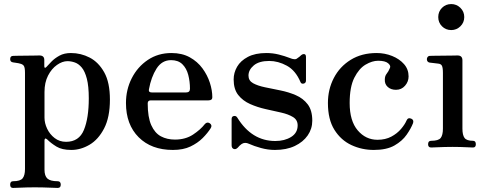

<svg xmlns="http://www.w3.org/2000/svg" viewBox="-20 -726 2392 945"><path d="M44 199Q30 199 30 183Q30 166 44 166Q80 166 91.5 151.5Q103 137 103 106V-367Q103 -393 97.5 -401.5Q92 -410 78 -413Q72 -415 60.5 -416.5Q49 -418 44 -419Q30 -421 30 -435Q30 -451 45 -451Q48 -451 66 -451.5Q84 -452 107 -452Q130 -452 149 -452.5Q168 -453 174 -453Q198 -453 198 -431V-400Q198 -393 201.5 -392.5Q205 -392 209 -397Q218 -407 233.5 -423Q249 -439 272.5 -452Q296 -465 329 -465Q378 -465 421.5 -442.5Q465 -420 493 -370Q521 -320 521 -236Q521 -149 492.5 -94Q464 -39 420.5 -13.5Q377 12 331 12Q285 12 258 -4.5Q231 -21 212 -40Q205 -46 202 -43.5Q199 -41 199 -35V109Q199 140 213.5 153Q228 166 264 166Q279 166 279 183Q279 199 264 199Q257 199 236 198Q215 197 191.5 196.5Q168 196 151 196Q134 196 112 196.5Q90 197 71 198Q52 199 44 199ZM305 -28Q369 -28 393 -86.5Q417 -145 417 -242Q417 -302 407.5 -338.5Q398 -375 382.5 -393.5Q367 -412 348.5 -418.5Q330 -425 312 -425Q287 -425 260.5 -406.5Q234 -388 216.5 -354Q199 -320 199 -273V-147Q199 -120 212 -92.5Q225 -65 249 -46.5Q273 -28 305 -28Z M831 12Q725 12 662.5 -50.5Q600 -113 600 -219Q600 -285 628.5 -341Q657 -397 707.5 -431Q758 -465 824 -465Q876 -465 914 -444Q952 -423 976.5 -389.5Q1001 -356 1013 -318.5Q1025 -281 1025 -247Q1025 -232 1006 -232H722Q707 -232 707 -217Q707 -149 724.5 -110Q742 -71 772 -55Q802 -39 841 -39Q893 -39 930 -63.5Q967 -88 988 -115Q999 -128 1013 -119Q1026 -109 1017 -95Q1002 -71 977.5 -46.5Q953 -22 917.5 -5Q882 12 831 12ZM727 -271H896Q915 -271 915 -289Q915 -325 906.5 -357.5Q898 -390 877.5 -410Q857 -430 822 -430Q777 -430 750.5 -388.5Q724 -347 713 -286Q710 -271 727 -271Z M1333 12Q1299 12 1264.5 2.5Q1230 -7 1206 -18Q1185 -28 1169 -17Q1159 -10 1150 1Q1140 11 1130 7Q1120 3 1120 -11V-140Q1120 -153 1131 -155Q1142 -157 1148 -147Q1219 -32 1335 -32Q1381 -32 1413 -52Q1445 -72 1445 -109Q1445 -136 1422 -150Q1399 -164 1363.5 -172Q1328 -180 1287.5 -189Q1247 -198 1211 -214Q1175 -230 1152.5 -258.5Q1130 -287 1130 -335Q1130 -368 1147 -397.5Q1164 -427 1200 -446Q1236 -465 1291 -465Q1323 -465 1352.5 -457.5Q1382 -450 1405 -441Q1433 -429 1443 -439Q1448 -442 1453.5 -446.5Q1459 -451 1463 -455Q1471 -461 1478.5 -459.5Q1486 -458 1486 -445V-330Q1486 -317 1474.5 -314.5Q1463 -312 1459 -322Q1435 -379 1392 -402.5Q1349 -426 1305 -426Q1255 -426 1229 -404Q1203 -382 1203 -354Q1203 -329 1225.5 -316.5Q1248 -304 1284 -296.5Q1320 -289 1360 -281Q1400 -273 1436 -257.5Q1472 -242 1494.5 -212.5Q1517 -183 1517 -132Q1517 -92 1494.5 -59.5Q1472 -27 1431 -7.5Q1390 12 1333 12Z M1820 12Q1761 12 1709.5 -12Q1658 -36 1626 -87Q1594 -138 1594 -219Q1594 -286 1623 -342Q1652 -398 1706 -431.5Q1760 -465 1834 -465Q1874 -465 1910 -450.5Q1946 -436 1968.5 -410.5Q1991 -385 1991 -350Q1991 -324 1973.5 -304Q1956 -284 1929 -284Q1904 -284 1888.5 -298Q1873 -312 1874 -334Q1874 -352 1883 -363Q1892 -374 1899 -391Q1905 -402 1890.5 -414.5Q1876 -427 1841 -427Q1812 -427 1779.5 -408Q1747 -389 1724 -343.5Q1701 -298 1701 -219Q1701 -131 1740.5 -84.5Q1780 -38 1838 -38Q1877 -38 1906 -53.5Q1935 -69 1954 -91.5Q1973 -114 1981 -133Q1988 -149 2004 -142Q2018 -136 2013 -120Q2003 -94 1981.5 -63Q1960 -32 1921.5 -10Q1883 12 1820 12Z M2102 0Q2087 0 2087 -16Q2087 -33 2102 -33Q2138 -33 2149 -47Q2160 -61 2160 -93V-367Q2160 -393 2155 -402.5Q2150 -412 2136 -413Q2129 -414 2115 -415.5Q2101 -417 2094 -418Q2081 -421 2081 -435Q2081 -441 2085 -446Q2089 -451 2095 -451Q2098 -451 2117.5 -451.5Q2137 -452 2161.5 -452Q2186 -452 2206 -452.5Q2226 -453 2232 -453Q2256 -453 2256 -429V-93Q2256 -61 2266.5 -47Q2277 -33 2308 -33Q2322 -33 2322 -16Q2322 0 2308 0Q2301 0 2283.5 -1Q2266 -2 2245.5 -2.5Q2225 -3 2208 -3Q2191 -3 2169 -2.5Q2147 -2 2128 -1Q2109 0 2102 0ZM2201 -578Q2174 -578 2155.5 -596.5Q2137 -615 2137 -642Q2137 -669 2155.5 -687.5Q2174 -706 2201 -706Q2227 -706 2246 -687.5Q2265 -669 2265 -642Q2265 -615 2246 -596.5Q2227 -578 2201 -578Z"/></svg>

Font: Zen Old Mincho SemiBold
Style: Regular
Weight: 600
Version: Version 1.500